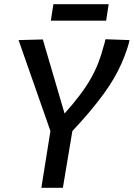

<svg xmlns="http://www.w3.org/2000/svg" viewBox="-20 -890 634 910"><path d="M176 0 219 -269 68 -700 183 -703 286 -352Q328 -399 358.5 -439.5Q389 -480 410 -517Q431 -554 445.5 -591Q460 -628 470 -667Q473 -677 475.5 -685.5Q478 -694 480 -704L594 -700Q592 -691 589.5 -681.5Q587 -672 584 -663Q572 -626 556.5 -590.5Q541 -555 520 -519Q499 -483 471 -444.5Q443 -406 406.5 -362.5Q370 -319 323 -269L278 0ZM221 -792 233 -870H495L483 -792Z"/></svg>

Font: Georama ExtraCondensed Thin Medium
Style: Italic
Weight: 500
Italic angle: -9°
Version: Version 1.001